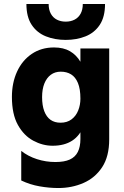

<svg xmlns="http://www.w3.org/2000/svg" viewBox="-20 -751 625 967"><path d="M87 158V9Q121 36 166 50.5Q211 65 259 65Q304 65 331.5 52.5Q359 40 372 14Q385 -12 385 -51V-507H530V-49Q530 37 494.5 91Q459 145 400.5 170.5Q342 196 274 196Q228 196 179.5 187.5Q131 179 87 158ZM252 -512Q300 -512 332.5 -493Q365 -474 385 -440Q405 -406 414 -359.5Q423 -313 423 -259Q423 -258 423 -256Q423 -254 423 -253Q423 -173 403 -120.5Q383 -68 343.5 -42.5Q304 -17 245 -17Q195 -17 147.5 -42.5Q100 -68 70 -122Q40 -176 40 -263Q40 -334 66 -390.5Q92 -447 140 -479.5Q188 -512 252 -512ZM285 -133Q318 -133 340.5 -150Q363 -167 374 -195Q385 -223 385 -254Q385 -303 372.5 -333Q360 -363 338 -376.5Q316 -390 286 -390Q257 -390 236 -374.5Q215 -359 203.5 -330.5Q192 -302 192 -262Q192 -220 203 -191Q214 -162 234.5 -147.5Q255 -133 285 -133ZM311 -642Q286 -642 266.5 -652Q247 -662 236 -682Q225 -702 225 -731H113Q113 -666 139.5 -626Q166 -586 211 -568Q256 -550 311 -550Q366 -550 411 -568Q456 -586 482.5 -626Q509 -666 509 -731H397Q397 -702 386 -682Q375 -662 355.5 -652Q336 -642 311 -642Z"/></svg>

Font: Hind Variable Light
Style: Regular
Weight: 300
Designer: Manushi Parikh, Satya Rajpurohit
Foundry: Indian Type Foundry
Version: Version 3.000